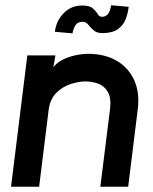

<svg xmlns="http://www.w3.org/2000/svg" viewBox="-20 -711 582 731"><path d="M468 0H362L399 -296Q404 -339 390 -362Q376 -385 352.5 -393Q329 -401 305 -401Q280 -401 249 -391Q218 -381 194 -357Q170 -333 165 -291L129 0H22L84 -500H191L183 -455Q196 -472 218.5 -483.5Q241 -495 267 -500.5Q293 -506 316 -506Q379 -506 424.5 -479.5Q470 -453 491.5 -404.5Q513 -356 504 -291ZM370 -585Q348 -585 336 -596Q324 -607 315.5 -617.5Q307 -628 295 -628Q275 -628 267 -614.5Q259 -601 256 -584L189 -590Q194 -632 222.5 -661Q251 -690 293 -690Q321 -690 333 -679.5Q345 -669 351.5 -658Q358 -647 368 -647Q397 -647 403 -691L470 -685Q467 -660 458 -637Q449 -614 428 -599.5Q407 -585 370 -585Z"/></svg>

Font: Kulim Park SemiBold
Style: Italic
Weight: 600
Italic angle: -8°
Designer: Noponies / Dale Sattler
Foundry: Noponies
Version: Version 1.000; ttfautohint (v1.8.3)